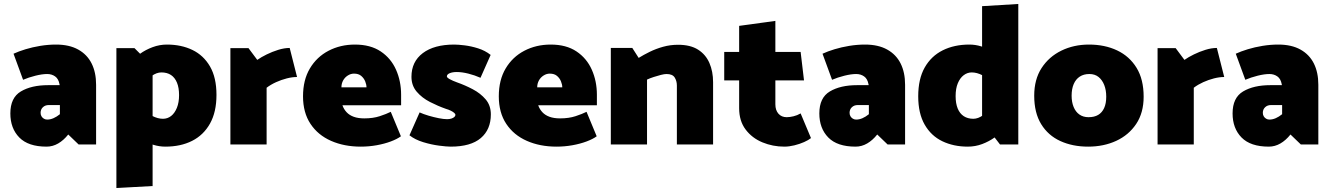

<svg xmlns="http://www.w3.org/2000/svg" viewBox="-20 -726 6692 965"><path d="M184 -159Q184 -176 195.5 -187Q207 -198 225 -198H281V-152Q265 -139 249 -132Q233 -125 217 -125Q208 -125 200.5 -129.5Q193 -134 188.5 -141.5Q184 -149 184 -159ZM96 -325Q124 -337 158 -345.5Q192 -354 217 -354Q240 -354 257 -342Q274 -330 279 -303L280 -298H222Q138 -298 85 -266.5Q32 -235 32 -156Q32 -81 77 -35Q122 11 214 11Q245 11 272.5 -5Q300 -21 323 -50L375 0H463V-300Q463 -362 440.5 -407Q418 -452 373 -477Q328 -502 262 -502Q222 -502 182.5 -495.5Q143 -489 108.5 -478.5Q74 -468 48 -456Z M747 209V-393L656 -484H565V219ZM688 -296Q717 -326 742 -344Q767 -362 791 -362Q820 -362 839.5 -349Q859 -336 869.5 -310.5Q880 -285 880 -248Q880 -211 869 -184Q858 -157 840 -143Q822 -129 799 -129Q773 -129 745 -143.5Q717 -158 688 -185L637 -78Q665 -46 693.5 -26.5Q722 -7 751.5 2Q781 11 811 11Q888 11 945.5 -18Q1003 -47 1035.5 -105Q1068 -163 1068 -249Q1068 -336 1035.5 -392Q1003 -448 947 -475Q891 -502 819 -502Q782 -502 747 -489Q712 -476 683.5 -455.5Q655 -435 637 -413Z M1320 0V-285Q1341 -301 1367.5 -313Q1394 -325 1421.5 -332Q1449 -339 1473 -339L1436 -485Q1409 -485 1378.5 -475.5Q1348 -466 1320.5 -452.5Q1293 -439 1273 -425L1229 -484H1138V0Z M1996 -197V-250Q1996 -318 1970.5 -375.5Q1945 -433 1893.5 -467.5Q1842 -502 1764 -502Q1691 -502 1631.5 -471Q1572 -440 1537.5 -382Q1503 -324 1503 -242Q1503 -160 1540.5 -103.5Q1578 -47 1644 -18Q1710 11 1793 11Q1834 11 1873 4Q1912 -3 1944 -15Q1976 -27 1995 -41L1944 -164Q1922 -153 1888.5 -142Q1855 -131 1811 -131Q1780 -131 1758 -139Q1736 -147 1722 -162Q1708 -177 1701 -197ZM1696 -287Q1696 -306 1704.5 -321.5Q1713 -337 1728 -346.5Q1743 -356 1759 -356Q1782 -356 1795.5 -344.5Q1809 -333 1815.5 -317Q1822 -301 1822 -287Z M2038 -46Q2066 -24 2107 -11.5Q2148 1 2186.5 6Q2225 11 2245 11Q2346 11 2396.5 -32Q2447 -75 2447 -151Q2447 -196 2421 -226.5Q2395 -257 2356 -277.5Q2317 -298 2277 -312Q2255 -320 2240.5 -328Q2226 -336 2226 -342Q2226 -352 2240 -358Q2254 -364 2276 -364Q2302 -364 2334 -356Q2366 -348 2395 -335L2446 -450Q2418 -472 2383 -483Q2348 -494 2315.5 -498Q2283 -502 2263 -502Q2162 -502 2105 -459Q2048 -416 2048 -340Q2048 -296 2074.5 -265Q2101 -234 2141 -213.5Q2181 -193 2221 -179Q2235 -175 2246 -169.5Q2257 -164 2263 -158.5Q2269 -153 2269 -149Q2269 -143 2263.5 -138Q2258 -133 2248.5 -130Q2239 -127 2227 -127Q2210 -127 2185 -132Q2160 -137 2134.5 -144.5Q2109 -152 2089 -161Z M2980 -197V-250Q2980 -318 2954.5 -375.5Q2929 -433 2877.5 -467.5Q2826 -502 2748 -502Q2675 -502 2615.5 -471Q2556 -440 2521.5 -382Q2487 -324 2487 -242Q2487 -160 2524.5 -103.5Q2562 -47 2628 -18Q2694 11 2777 11Q2818 11 2857 4Q2896 -3 2928 -15Q2960 -27 2979 -41L2928 -164Q2906 -153 2872.5 -142Q2839 -131 2795 -131Q2764 -131 2742 -139Q2720 -147 2706 -162Q2692 -177 2685 -197ZM2680 -287Q2680 -306 2688.5 -321.5Q2697 -337 2712 -346.5Q2727 -356 2743 -356Q2766 -356 2779.5 -344.5Q2793 -333 2799.5 -317Q2806 -301 2806 -287Z M3232 0V-326Q3247 -333 3265.5 -339Q3284 -345 3301.5 -349.5Q3319 -354 3330 -354Q3360 -354 3371 -336.5Q3382 -319 3382 -296V0H3564V-313Q3564 -367 3545.5 -409.5Q3527 -452 3488.5 -476.5Q3450 -501 3388 -501Q3349 -501 3313 -491Q3277 -481 3245.5 -465.5Q3214 -450 3190 -435L3158 -485H3050V0Z M4004 -465H3877V-621L3695 -596V-465H3620V-322H3695V-182Q3695 -118 3727.5 -75Q3760 -32 3812 -10.5Q3864 11 3922 11Q3946 11 3972.5 4.5Q3999 -2 4021.5 -12Q4044 -22 4056 -32L4004 -156Q3987 -146 3968 -141.5Q3949 -137 3934 -137Q3908 -137 3892.5 -154.5Q3877 -172 3877 -202V-322H4021Z M4250 -159Q4250 -176 4261.5 -187Q4273 -198 4291 -198H4347V-152Q4331 -139 4315 -132Q4299 -125 4283 -125Q4274 -125 4266.5 -129.5Q4259 -134 4254.5 -141.5Q4250 -149 4250 -159ZM4162 -325Q4190 -337 4224 -345.5Q4258 -354 4283 -354Q4306 -354 4323 -342Q4340 -330 4345 -303L4346 -298H4288Q4204 -298 4151 -266.5Q4098 -235 4098 -156Q4098 -81 4143 -35Q4188 11 4280 11Q4311 11 4338.5 -5Q4366 -21 4389 -50L4441 0H4529V-300Q4529 -362 4506.5 -407Q4484 -452 4439 -477Q4394 -502 4328 -502Q4288 -502 4248.5 -495.5Q4209 -489 4174.5 -478.5Q4140 -468 4114 -456Z M4916 -117 5006 0H5098V-706L4916 -695ZM4975 -195Q4946 -165 4921 -147Q4896 -129 4872 -129Q4844 -129 4824 -142Q4804 -155 4793.5 -180.5Q4783 -206 4783 -243Q4783 -281 4794 -307.5Q4805 -334 4823.5 -348Q4842 -362 4864 -362Q4890 -362 4918 -347.5Q4946 -333 4975 -306L5026 -413Q4998 -445 4969.5 -464.5Q4941 -484 4911.5 -493Q4882 -502 4852 -502Q4776 -502 4718 -473Q4660 -444 4627.5 -386.5Q4595 -329 4595 -242Q4595 -156 4627.5 -99.5Q4660 -43 4716.5 -16Q4773 11 4844 11Q4882 11 4916.5 -2Q4951 -15 4979.5 -35.5Q5008 -56 5026 -78Z M5449 11Q5371 11 5309.5 -17Q5248 -45 5213 -102Q5178 -159 5178 -245Q5178 -327 5215 -384Q5252 -441 5314.5 -471.5Q5377 -502 5453 -502Q5533 -502 5595 -472.5Q5657 -443 5692.5 -385Q5728 -327 5728 -240Q5728 -159 5690.5 -103Q5653 -47 5590 -18Q5527 11 5449 11ZM5451 -137Q5480 -137 5499.5 -148.5Q5519 -160 5529.5 -183Q5540 -206 5540 -240Q5540 -273 5530 -298.5Q5520 -324 5501.5 -339Q5483 -354 5455 -354Q5427 -354 5407 -341Q5387 -328 5376.5 -303.5Q5366 -279 5366 -245Q5366 -213 5376 -188.5Q5386 -164 5405 -150.5Q5424 -137 5451 -137Z M5980 0V-285Q6001 -301 6027.5 -313Q6054 -325 6081.5 -332Q6109 -339 6133 -339L6096 -485Q6069 -485 6038.5 -475.5Q6008 -466 5980.5 -452.5Q5953 -439 5933 -425L5889 -484H5798V0Z M6327 -159Q6327 -176 6338.5 -187Q6350 -198 6368 -198H6424V-152Q6408 -139 6392 -132Q6376 -125 6360 -125Q6351 -125 6343.5 -129.5Q6336 -134 6331.5 -141.5Q6327 -149 6327 -159ZM6239 -325Q6267 -337 6301 -345.5Q6335 -354 6360 -354Q6383 -354 6400 -342Q6417 -330 6422 -303L6423 -298H6365Q6281 -298 6228 -266.5Q6175 -235 6175 -156Q6175 -81 6220 -35Q6265 11 6357 11Q6388 11 6415.5 -5Q6443 -21 6466 -50L6518 0H6606V-300Q6606 -362 6583.5 -407Q6561 -452 6516 -477Q6471 -502 6405 -502Q6365 -502 6325.5 -495.5Q6286 -489 6251.5 -478.5Q6217 -468 6191 -456Z"/></svg>

Font: Catamaran Black
Style: Regular
Weight: 900
Designer: Pria Ravichandran
Version: Version 2.000